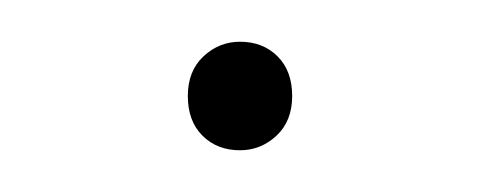

<svg xmlns="http://www.w3.org/2000/svg" viewBox="-20 -379 230 92"><path d="M95 -359Q106 -359 113 -352Q120 -345 120 -333Q120 -321 112.5 -314Q105 -307 95 -307Q84 -307 77 -314Q70 -321 70 -333Q70 -345 77.5 -352Q85 -359 95 -359Z"/></svg>

Font: Bitter Pro Thin
Style: Regular
Weight: 250
Designer: Sol Matas, and Bitter project Authors
Foundry: Sol Matas
Version: Version 1.010